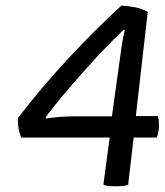

<svg xmlns="http://www.w3.org/2000/svg" viewBox="-20 -562 585 681"><path d="M503.9 -519.5Q486.3 -530.3 460 -536.1Q433.6 -541 410.2 -542Q310.5 -450.2 216.8 -348.6Q123 -247.1 43 -142.6Q43 -122.1 45.9 -104.5Q49.8 -87.9 54.7 -74.2Q159.2 -74.2 369.1 -74.2Q363.3 -32.2 346.7 92.8Q352.5 95.7 363.3 97.7Q373 98.6 389.6 98.6Q406.2 98.6 417 97.7Q428.7 95.7 434.6 92.8Q441.4 37.1 454.1 -74.2Q474.6 -74.2 536.1 -74.2Q539.1 -81.1 541 -90.8Q543.9 -101.6 543.9 -117.2Q543.9 -127 543 -136.7Q541 -147.5 539.1 -150.4Q513.7 -150.4 461.9 -150.4Q472.7 -242.2 503.9 -519.5ZM377 -149.4Q343.8 -149.4 245.1 -149.4Q219.7 -149.4 194.3 -147.5Q168.9 -145.5 142.6 -141.6Q142.6 -143.6 142.6 -147.5Q198.2 -220.7 272.5 -303.7Q345.7 -386.7 418 -456.1Q419.9 -456.1 422.9 -456.1Q418 -436.5 414.1 -414.1Q410.2 -391.6 407.2 -367.2Q397.5 -293.9 377 -149.4Z"/></svg>

Font: cl
Style: Italic
Weight: 400
Designer: Mitja Miklavcic
Version: Version 7.504; 2011; Build 1022